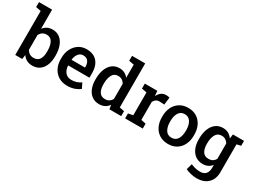

<svg xmlns="http://www.w3.org/2000/svg" viewBox="-62 -1543 3379 2537"><g transform="rotate(30 1628.0 -274.5)"><path d="M330.6 10.3Q280.3 10.3 244.1 -9.3Q208 -28.8 183.6 -65.9L173.8 0H67.9V-671.4L-9.8 -686V-761.7H190.4V-469.7Q214.4 -502.4 249.3 -520.3Q284.2 -538.1 330.6 -538.1Q395 -538.1 440.4 -503.2Q485.8 -468.3 509.8 -405.3Q533.7 -342.3 533.7 -257.3V-247.1Q533.7 -130.9 480.2 -60.3Q426.8 10.3 330.6 10.3ZM294.9 -86.9Q355.5 -86.9 383.1 -129.6Q410.6 -172.4 410.6 -247.1V-257.3Q410.6 -340.8 382.8 -390.9Q355 -440.9 295.4 -440.9Q258.3 -440.9 232.2 -423.1Q206.1 -405.3 190.4 -375V-149.4Q206.5 -119.6 232.9 -103.3Q259.3 -86.9 294.9 -86.9Z M862.3 10.3Q787.1 10.3 731.9 -23.2Q676.8 -56.6 646.2 -115.7Q615.7 -174.8 615.7 -251V-271.5Q615.7 -348.6 645.8 -408.9Q675.8 -469.2 728.3 -503.7Q780.8 -538.1 848.6 -538.1Q955.6 -538.1 1011.5 -474.6Q1067.4 -411.1 1067.4 -300.3V-230H743.2L742.2 -227.5Q745.1 -165 778.3 -124.8Q811.5 -84.5 873 -84.5Q916 -84.5 951.2 -96.2Q986.3 -107.9 1016.6 -129.4L1054.7 -52.2Q1023.4 -25.4 975.3 -7.6Q927.2 10.3 862.3 10.3ZM745.1 -316.4H949.7V-329.1Q949.7 -380.9 925.5 -413.1Q901.4 -445.3 850.1 -445.3Q805.2 -445.3 777.6 -409.2Q750 -373 743.7 -318.8Z M1350.6 10.3Q1286.6 10.3 1241.2 -22Q1195.8 -54.2 1171.6 -112.1Q1147.5 -169.9 1147.5 -247.1V-257.3Q1147.5 -341.3 1171.6 -404.5Q1195.8 -467.8 1241.2 -502.9Q1286.6 -538.1 1350.1 -538.1Q1395.5 -538.1 1429.4 -520.8Q1463.4 -503.4 1487.8 -471.2V-671.4L1410.2 -686V-761.7H1610.8V-89.8L1684.1 -75.2V0H1504.4L1494.6 -64Q1443.4 10.3 1350.6 10.3ZM1385.3 -86.9Q1420.4 -86.9 1445.8 -102.5Q1471.2 -118.2 1487.8 -147V-379.9Q1471.7 -408.7 1446 -424.8Q1420.4 -440.9 1386.2 -440.9Q1326.2 -440.9 1298.3 -390.1Q1270.5 -339.4 1270.5 -257.3V-247.1Q1270.5 -173.8 1297.6 -130.4Q1324.7 -86.9 1385.3 -86.9Z M1744.1 0V-75.2L1816.9 -89.8V-438L1739.7 -452.6V-528.3H1930.2L1936.5 -461.9L1937.5 -451.2Q1980 -538.1 2060.5 -538.1Q2090.8 -538.1 2114.7 -530.3L2100.6 -416.5L2031.7 -420.4Q1998 -422.4 1976.1 -407.2Q1954.1 -392.1 1939.9 -365.2V-89.8L2013.2 -75.2V0Z M2400.9 10.3Q2324.7 10.3 2270 -24.2Q2215.3 -58.6 2186 -119.1Q2156.7 -179.7 2156.7 -258.8V-269Q2156.7 -347.7 2186 -408.2Q2215.3 -468.8 2270 -503.4Q2324.7 -538.1 2399.9 -538.1Q2476.1 -538.1 2530.8 -503.7Q2585.4 -469.2 2614.7 -408.4Q2644 -347.7 2644 -269V-258.8Q2644 -179.2 2614.7 -118.7Q2585.4 -58.1 2531 -23.9Q2476.6 10.3 2400.9 10.3ZM2400.9 -84.5Q2461.9 -84.5 2491.7 -133.1Q2521.5 -181.6 2521.5 -258.8V-269Q2521.5 -344.7 2491.5 -393.8Q2461.4 -442.9 2399.9 -442.9Q2338.9 -442.9 2309.3 -393.8Q2279.8 -344.7 2279.8 -269V-258.8Q2279.8 -181.6 2309.3 -133.1Q2338.9 -84.5 2400.9 -84.5Z M2955.1 213.4Q2916 213.4 2868.4 202.9Q2820.8 192.4 2784.7 173.8L2810.1 83.5Q2841.3 98.1 2878.9 106.9Q2916.5 115.7 2950.2 115.7Q3010.7 115.7 3038.8 82.3Q3066.9 48.8 3066.9 -12.2V-53.7Q3016.6 10.3 2931.6 10.3Q2866.7 10.3 2820.3 -22Q2773.9 -54.2 2749.3 -112.3Q2724.6 -170.4 2724.6 -247.1V-257.3Q2724.6 -341.3 2749.3 -404.5Q2773.9 -467.8 2819.8 -502.9Q2865.7 -538.1 2930.2 -538.1Q2978.5 -538.1 3014.2 -518.3Q3049.8 -498.5 3074.7 -461.9L3084 -528.3H3253.4V-452.6L3189.9 -439V-11.7Q3189.9 91.8 3127.9 152.6Q3065.9 213.4 2955.1 213.4ZM2964.8 -86.9Q3033.7 -86.9 3066.9 -146V-381.3Q3050.8 -409.2 3025.4 -425Q3000 -440.9 2965.3 -440.9Q2904.8 -440.9 2876.2 -389.9Q2847.7 -338.9 2847.7 -257.3V-247.1Q2847.7 -173.8 2875.7 -130.4Q2903.8 -86.9 2964.8 -86.9Z"/></g></svg>

Font: Roboto Slab Medium
Style: Regular
Weight: 500
Designer: Google
Version: Version 2.001; ttfautohint (v1.8.3)